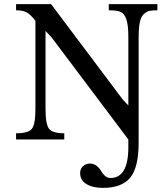

<svg xmlns="http://www.w3.org/2000/svg" viewBox="-20 -677 784 932"><path d="M744 -657V-627Q718 -627 705 -624Q692 -621 678 -608.5Q664 -596 658.5 -568Q653 -540 653 -493V15Q653 136 612 185.5Q571 235 480 235Q430 235 399.5 216.5Q369 198 369 163Q369 143 382.5 130Q396 117 417 117Q435 117 449 128Q463 139 470 152Q477 165 489 176Q501 187 516 187Q603 187 603 37V0L230 -496L201 -527V-149Q201 -74 218 -52Q235 -30 292 -30V0H58V-30Q117 -30 134.5 -51.5Q152 -73 152 -149V-576Q128 -607 109.5 -617Q91 -627 58 -627V-657H228L575 -195L603 -165V-498Q603 -556 593 -584Q583 -612 565 -619.5Q547 -627 508 -627V-657Z"/></svg>

Font: myMathFont
Style: Regular
Weight: 400
Designer: Ross Mills, John Hudson & Paul Hanslow, Tiro Typeworks Ltd; with prior portions MicroPress Inc., and Coen Hoffman. Math 
Foundry: Tiro Typeworks Ltd
Version: Version 2.13 b171